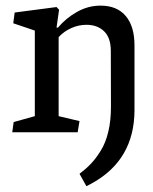

<svg xmlns="http://www.w3.org/2000/svg" viewBox="-20 -458 531 665"><path d="M175.8 -362.3H180.7Q208 -395 246.6 -416.7Q285.2 -438.5 328.1 -438.5Q385.3 -438.5 415.5 -402.6Q445.8 -366.7 445.8 -300.8V-73.7Q444.3 94.7 301.3 175.3L279.3 187L255.4 144Q277.8 127 294.9 109.1Q312 91.3 329.1 63.7Q346.2 36.1 355.2 -2.2Q364.3 -40.5 364.3 -87.9L363.8 -281.7Q363.8 -327.1 340.6 -349.6Q317.4 -372.1 279.3 -372.1Q252.4 -372.1 227.1 -360.8Q201.7 -349.6 183.1 -329.6V-55.7L255.4 -38.6L249 0H22.5L27.3 -35.2L100.6 -55.7V-352.1L25.9 -377.4L30.8 -414.6L175.8 -433.6L184.6 -424.3Z"/></svg>

Font: Neuton
Style: Regular
Weight: 400
Designer: Brian M Zick
Version: Version 1.3